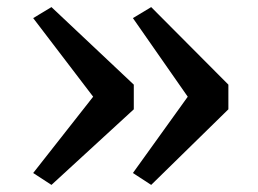

<svg xmlns="http://www.w3.org/2000/svg" viewBox="-20 -572 727 541"><path d="M406 -552 623.5 -333.5V-264L406 -51L354.5 -84.5L509 -299.5L354.5 -521ZM125 -552 357 -333.5V-264L125 -51L73.5 -84.5L242.5 -299.5L73.5 -521Z"/></svg>

Font: Merriweather Medium
Style: Regular
Weight: 500
Version: Version 2.100